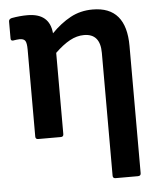

<svg xmlns="http://www.w3.org/2000/svg" viewBox="-51 -547 651 777"><g transform="rotate(-5 275.0 -159.0)"><path d="M89 0Q78 0 78 -11V-364Q78 -391 72 -400Q66 -409 49 -409Q43 -409 36.5 -408Q30 -407 23 -406Q13 -405 13 -415V-484Q13 -494 25 -497Q58 -503 89 -503Q179 -503 186 -421Q223 -459 263.5 -481Q304 -503 354 -503Q490 -503 490 -343V174Q490 185 478 185H387Q376 185 376 174V-325Q376 -403 310 -403Q281 -403 252.5 -387.5Q224 -372 192 -341V-11Q192 0 181 0Z"/></g></svg>

Font: Sofia Sans Semi Condensed
Style: Bold
Weight: 700
Designer: Botio Nikoltchev, Ani Petrova
Foundry: lettersoup
Version: Version 4.100; ttfautohint (v1.8.4.7-5d5b)